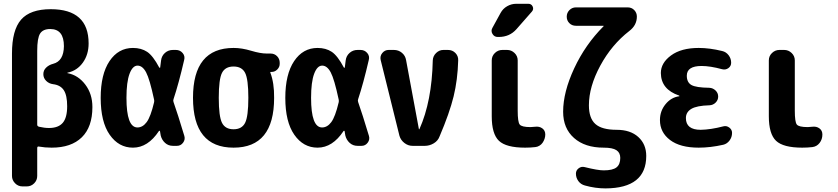

<svg xmlns="http://www.w3.org/2000/svg" viewBox="-20 -790 4540 1040"><path d="M245.1 -96.7Q295.9 -96.7 319.8 -124.5Q343.8 -152.3 343.8 -214.8Q343.8 -273.4 325.7 -301.3Q307.6 -329.1 267.6 -334Q245.1 -336.9 230 -352.1Q214.8 -367.2 214.8 -388.2Q214.8 -409.2 230 -423.8Q245.1 -438.5 267.6 -444.3Q325.2 -459 326.2 -540Q326.2 -632.8 252 -632.8Q212.9 -632.8 197.3 -608.4Q181.6 -584 181.6 -514.6V-114.3Q181.6 -106.4 191.4 -103.5Q220.7 -96.7 245.1 -96.7ZM346.7 -393.6Q403.3 -382.8 441.9 -332Q480.5 -281.2 480.5 -210Q480.5 -102.5 423.3 -46.4Q366.2 9.8 259.8 9.8Q223.6 9.8 190.4 3.9Q182.6 2 181.6 10.7V163.1Q181.6 186.5 165 203.1Q148.4 219.7 125 219.7H101.6Q78.1 219.7 61.5 202.6Q44.9 185.5 44.9 163.1V-500Q44.9 -627 94.2 -683.6Q143.6 -740.2 254.9 -740.2Q460 -740.2 460 -554.7Q460 -494.1 428.7 -450.7Q397.5 -407.2 346.7 -396.5Q344.7 -396.5 344.7 -395Q344.7 -393.6 346.7 -393.6Z M814.5 -235.4Q816.4 -243.2 814.5 -251Q791 -361.3 771.5 -397.9Q752 -434.6 725.1 -434.6Q698.2 -434.6 681.6 -390.1Q665 -345.7 665 -259.8Q665 -99.6 724.6 -99.6Q752.9 -99.6 774.4 -128.4Q795.9 -157.2 814.5 -235.4ZM919.9 -237.3Q942.4 -173.8 978.5 -53.7Q984.4 -34.2 971.7 -17.1Q959 0 938.5 0H917Q891.6 0 874 -16.1Q856.4 -32.2 850.6 -55.7Q849.6 -59.6 848.6 -67.4Q847.7 -75.2 846.7 -79.1Q846.7 -81.1 844.2 -81.5Q841.8 -82 840.8 -80.1Q781.2 9.8 700.2 9.8Q623 9.8 574.2 -60.1Q525.4 -129.9 525.4 -259.8Q525.4 -387.7 573.2 -459Q621.1 -530.3 700.2 -530.3Q745.1 -530.3 776.9 -509.3Q808.6 -488.3 842.8 -423.8Q843.8 -422.9 845.7 -422.9Q847.7 -422.9 847.7 -424.8Q848.6 -430.7 850.1 -443.8Q851.6 -457 852.5 -462.9Q855.5 -487.3 873.5 -503.4Q891.6 -519.5 917 -519.5H932.6Q955.1 -519.5 969.2 -502.9Q983.4 -486.3 977.5 -464.8Q948.2 -337.9 919.9 -252.9Q917 -245.1 919.9 -237.3Z M1182.6 -124.5Q1200.2 -89.8 1245.1 -89.8Q1290 -89.8 1307.6 -124.5Q1325.2 -159.2 1325.2 -260.3Q1325.2 -361.3 1307.6 -395.5Q1290 -429.7 1245.1 -429.7Q1200.2 -429.7 1182.6 -395.5Q1165 -361.3 1165 -260.3Q1165 -159.2 1182.6 -124.5ZM1445.3 -500Q1466.8 -500 1481 -485.4Q1495.1 -470.7 1495.1 -450.2V-444.3Q1495.1 -426.8 1481.9 -413.6Q1468.8 -400.4 1451.2 -400.4H1445.3Q1444.3 -400.4 1444.3 -399.4V-396.5Q1465.8 -340.8 1464.8 -259.8Q1464.8 9.8 1245.1 9.8Q1025.4 9.8 1025.4 -260.3Q1025.4 -530.3 1245.1 -530.3Q1290 -530.3 1340.3 -515.1Q1390.6 -500 1424.8 -500Z M1814.5 -235.4Q1816.4 -243.2 1814.5 -251Q1791 -361.3 1771.5 -397.9Q1752 -434.6 1725.1 -434.6Q1698.2 -434.6 1681.6 -390.1Q1665 -345.7 1665 -259.8Q1665 -99.6 1724.6 -99.6Q1752.9 -99.6 1774.4 -128.4Q1795.9 -157.2 1814.5 -235.4ZM1919.9 -237.3Q1942.4 -173.8 1978.5 -53.7Q1984.4 -34.2 1971.7 -17.1Q1959 0 1938.5 0H1917Q1891.6 0 1874 -16.1Q1856.4 -32.2 1850.6 -55.7Q1849.6 -59.6 1848.6 -67.4Q1847.7 -75.2 1846.7 -79.1Q1846.7 -81.1 1844.2 -81.5Q1841.8 -82 1840.8 -80.1Q1781.2 9.8 1700.2 9.8Q1623 9.8 1574.2 -60.1Q1525.4 -129.9 1525.4 -259.8Q1525.4 -387.7 1573.2 -459Q1621.1 -530.3 1700.2 -530.3Q1745.1 -530.3 1776.9 -509.3Q1808.6 -488.3 1842.8 -423.8Q1843.8 -422.9 1845.7 -422.9Q1847.7 -422.9 1847.7 -424.8Q1848.6 -430.7 1850.1 -443.8Q1851.6 -457 1852.5 -462.9Q1855.5 -487.3 1873.5 -503.4Q1891.6 -519.5 1917 -519.5H1932.6Q1955.1 -519.5 1969.2 -502.9Q1983.4 -486.3 1977.5 -464.8Q1948.2 -337.9 1919.9 -252.9Q1917 -245.1 1919.9 -237.3Z M2406.2 -519.5Q2430.7 -519.5 2446.8 -502.9Q2462.9 -486.3 2461.9 -462.9Q2459 -357.4 2437 -267.6Q2415 -177.7 2361.3 -51.8Q2352.5 -27.3 2329.6 -13.7Q2306.6 0 2281.2 0H2214.8Q2190.4 0 2170.4 -15.6Q2150.4 -31.2 2143.6 -54.7L2042 -464.8Q2037.1 -486.3 2050.8 -502.9Q2064.5 -519.5 2085 -519.5H2113.3Q2138.7 -519.5 2157.2 -503.9Q2175.8 -488.3 2179.7 -463.9L2249 -90.8Q2249 -89.8 2250 -89.8Q2252 -89.8 2252 -90.8Q2319.3 -241.2 2324.2 -462.9Q2325.2 -486.3 2342.3 -502.9Q2359.4 -519.5 2381.8 -519.5Z M2878.9 -103.5Q2901.4 -106.4 2917.5 -94.7Q2933.6 -83 2933.6 -61.5Q2933.6 -49.8 2929.7 -38.1Q2925.8 -26.4 2918.9 -16.6Q2912.1 -6.8 2901.4 -0.5Q2890.6 5.9 2878.9 6.8Q2853.5 9.8 2824.2 9.8Q2721.7 9.8 2682.6 -27.3Q2643.6 -64.5 2643.6 -160.2V-462.9Q2643.6 -486.3 2660.6 -502.9Q2677.7 -519.5 2701.2 -519.5H2726.6Q2750 -519.5 2767.1 -502.9Q2784.2 -486.3 2784.2 -462.9V-190.4Q2784.2 -129.9 2794.9 -115.7Q2805.7 -101.6 2853.5 -101.6Q2861.3 -101.6 2878.9 -103.5ZM2675.8 -589.8Q2657.2 -589.8 2647.5 -606.4Q2637.7 -623 2647.5 -639.6L2691.4 -719.7Q2704.1 -743.2 2727.1 -756.3Q2750 -769.5 2776.4 -769.5H2841.8Q2858.4 -769.5 2865.2 -754.9Q2872.1 -740.2 2861.3 -727.5L2777.3 -631.8Q2740.2 -589.8 2681.6 -589.8Z M3320.3 -86.9Q3394.5 -86.9 3437.5 -47.9Q3480.5 -8.8 3480.5 54.7Q3480.5 229.5 3259.8 230.5Q3204.1 230.5 3148.4 214.8Q3126 209 3112.8 190.9Q3099.6 172.9 3099.6 150.4Q3099.6 132.8 3114.3 121.6Q3128.9 110.4 3147.5 115.2Q3217.8 132.8 3250 132.8Q3298.8 132.8 3319.3 116.7Q3339.8 100.6 3339.8 65.4Q3339.8 37.1 3318.8 23.4Q3297.9 9.8 3250 9.8Q3148.4 9.8 3089.4 -42.5Q3030.3 -94.7 3030.3 -184.6Q3030.3 -291 3090.3 -419.9Q3150.4 -548.8 3249 -647.5Q3250 -648.4 3250 -649.4Q3250 -650.4 3249 -650.4H3099.6Q3078.1 -650.4 3064 -664.6Q3049.8 -678.7 3049.8 -699.7Q3049.8 -720.7 3064.5 -735.4Q3079.1 -750 3099.6 -750H3379.9Q3401.4 -750 3415.5 -735.4Q3429.7 -720.7 3429.7 -700.2Q3429.7 -653.3 3388.7 -622.1Q3293 -547.9 3231.4 -434.1Q3169.9 -320.3 3169.9 -219.7Q3169.9 -149.4 3205.1 -118.2Q3240.2 -86.9 3320.3 -86.9Z M3897.5 -105.5Q3915 -110.4 3930.2 -99.1Q3945.3 -87.9 3945.3 -70.3Q3945.3 -46.9 3931.6 -28.8Q3918 -10.7 3897.5 -5.9Q3828.1 9.8 3764.6 9.8Q3664.1 9.8 3609.4 -31.7Q3554.7 -73.2 3554.7 -139.6Q3554.7 -188.5 3585 -225.6Q3615.2 -262.7 3659.2 -268.6Q3660.2 -268.6 3660.2 -269.5Q3660.2 -271.5 3658.2 -272.5Q3560.5 -305.7 3559.6 -394.5Q3559.6 -449.2 3614.7 -489.7Q3669.9 -530.3 3764.6 -530.3Q3824.2 -530.3 3891.6 -513.7Q3913.1 -508.8 3926.8 -490.7Q3940.4 -472.7 3940.4 -450.2Q3940.4 -431.6 3925.3 -420.9Q3910.2 -410.2 3891.6 -415Q3827.1 -432.6 3780.3 -432.6Q3700.2 -432.6 3700.2 -379.9Q3700.2 -343.8 3725.1 -329.6Q3750 -315.4 3822.3 -314.5Q3841.8 -313.5 3856 -299.8Q3870.1 -286.1 3870.1 -267.1Q3870.1 -248 3856.4 -234.4Q3842.8 -220.7 3823.2 -219.7Q3753.9 -217.8 3724.6 -200.2Q3695.3 -182.6 3695.3 -150.4Q3695.3 -86.9 3775.4 -86.9Q3830.1 -87.9 3897.5 -105.5Z M4379.9 -103.5Q4402.3 -106.4 4418.5 -94.7Q4434.6 -83 4434.6 -61.5Q4434.6 -35.2 4419.4 -15.6Q4404.3 3.9 4379.9 6.8Q4353.5 9.8 4325.2 9.8Q4222.7 9.8 4183.6 -27.3Q4144.5 -64.5 4144.5 -160.2V-462.9Q4144.5 -486.3 4161.6 -502.9Q4178.7 -519.5 4202.1 -519.5H4227.5Q4251 -519.5 4268.1 -502.9Q4285.2 -486.3 4285.2 -462.9V-190.4Q4285.2 -129.9 4295.9 -115.7Q4306.6 -101.6 4355.5 -101.6Q4362.3 -101.6 4379.9 -103.5Z"/></svg>

Font: Rounded Mgen+ 1mn bold
Style: Bold
Weight: 700
Designer: [Source Han Sans]
Ryoko NISHIZUKA  (kana & ideographs); Paul D. Hunt (Latin, Greek & Cyrillic); Wenlong ZHANG  (bopomofo
Version: Version 1.059.20150602